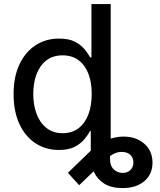

<svg xmlns="http://www.w3.org/2000/svg" viewBox="-20 -748 811 972"><path d="M600.6 204.1Q543 204.1 507.3 181.4Q471.7 158.7 455.6 122.1Q439.5 85.4 439.5 44.9V-116.2H537.1V58.6Q537.1 92.3 556.4 109.9Q575.7 127.4 601.1 127.4Q625.5 127.4 640.4 112.5Q655.3 97.7 655.3 74.7Q655.3 54.7 643.6 40Q631.8 25.4 608.9 22Q592.3 19.5 577.1 22.9Q562 26.4 547.6 35.2Q533.2 43.9 518.1 57.6L380.9 189.5L323.7 127L441.9 12.7Q476.6 -20.5 519.8 -38.6Q563 -56.6 605 -56.6Q669.4 -56.6 710.7 -20.3Q752 16.1 752 75.7Q752 133.3 711.2 168.7Q670.4 204.1 600.6 204.1ZM278.3 11.2Q211.4 11.2 159.4 -22.9Q107.4 -57.1 78.1 -120.6Q48.8 -184.1 48.8 -271.5Q48.8 -359.4 78.6 -422.4Q108.4 -485.4 160.2 -519Q211.9 -552.7 278.8 -552.7Q330.6 -552.7 361.8 -535.4Q393.1 -518.1 410.4 -495.8Q427.7 -473.6 436.5 -457.5H442.9V-727.5H540.5V0H445.8V-85H436.5Q427.2 -68.8 409.7 -46.1Q392.1 -23.4 360.8 -6.1Q329.6 11.2 278.3 11.2ZM296.9 -73.7Q344.7 -73.7 377.7 -98.9Q410.6 -124 427.5 -168.9Q444.3 -213.9 444.3 -272.5Q444.3 -331.1 427.5 -374.8Q410.6 -418.5 377.9 -443.1Q345.2 -467.8 296.9 -467.8Q247.6 -467.8 214.4 -441.9Q181.2 -416 164.8 -371.8Q148.4 -327.6 148.4 -272.5Q148.4 -216.8 165 -171.9Q181.6 -127 215.1 -100.3Q248.5 -73.7 296.9 -73.7Z"/></svg>

Font: Inter Cardless
Style: Regular
Weight: 400
Designer: Rasmus Andersson
Foundry: rsms
Version: Version 4.001;git-9221beed3